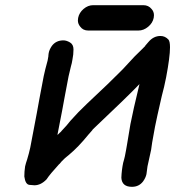

<svg xmlns="http://www.w3.org/2000/svg" viewBox="-20 -712 677 742"><path d="M490 10Q451 10 449 -25Q450 -54 456 -83Q457 -88 459.5 -95.5Q462 -103 467 -131L471 -154Q477 -193 484 -232Q494 -284 519 -387Q471 -337 345 -218L342 -215Q338 -212 336 -208L321 -191Q283 -144 247 -114Q231 -102 217 -87Q217 -86 215.5 -85Q214 -84 213 -82Q212 -80 208 -77Q173 -39 160 -19Q138 4 113 4Q110 4 94 2.5Q78 1 74 -30Q74 -49 77 -69Q80 -82 85 -96Q92 -119 97 -142Q129 -309 133 -334L149 -418Q154 -442 164 -478L167 -495V-498Q167 -501 168 -506Q170 -519 180 -534Q196 -556 225 -556Q237 -556 250.5 -548Q264 -540 264 -521Q264 -501 260 -482Q258 -468 254 -455L245 -417L230 -338Q225 -308 202 -191L204 -192L212 -200Q213 -200 213.5 -201Q214 -202 215.5 -203Q217 -204 217 -205Q240 -229 252 -245Q283 -280 316 -311Q410 -399 444 -434L455 -445L468 -459Q504 -499 525 -518L541 -534V-535L553 -549Q573 -573 600 -573Q618 -573 631 -559Q637 -552 637 -529Q637 -492 622 -413Q615 -377 605 -340Q585 -253 579 -222L568 -161L564 -133L550 -69L546 -39Q543 -25 533 -11Q517 10 490 10ZM321 -594Q301 -594 290 -609Q281 -620 281 -633Q281 -638 282 -643Q286 -663 303 -677.5Q320 -692 340 -692H534Q554 -692 566 -677Q575 -667 575 -653Q575 -648 574 -643Q570 -623 552.5 -608.5Q535 -594 515 -594Z"/></svg>

Font: Bad Comic
Style: Italic
Weight: 400
Italic angle: -11°
Designer: GGBotNet
Foundry: GGBotNet
Version: 0.95